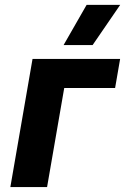

<svg xmlns="http://www.w3.org/2000/svg" viewBox="-20 -759 508 779"><path d="M112 -520H467.4L447 -402H240.6L171 0H22ZM238 -576.2 331.4 -739.2H467.6L355.8 -576.2Z"/></svg>

Font: Fixel Italic Variable Display Thin
Style: Italic
Weight: 100
Italic angle: -10°
Designer: AlfaBravo + MacPaw
Foundry: Kyrylo Tkachov, Marchela Mozhyna, Serhii Makarenko, Maria Weinstein, Zakhar Kryvoshyya
Version: Version 1.210;Glyphs 3.2 (3217)